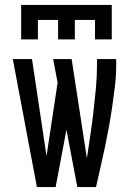

<svg xmlns="http://www.w3.org/2000/svg" viewBox="-20 -760 540 780"><path d="M130 0 32 -520H110L169 -126L214 -424L196 -520H271L333 -117Q340 -164 347 -211Q354 -258 359.5 -305Q365 -352 369.5 -399.5Q374 -447 374 -494V-520H452V-494Q452 -452 447 -410.5Q442 -369 436 -327.5Q430 -286 422.5 -245Q415 -204 406.5 -163Q398 -122 388.5 -81.5Q379 -41 370 0H294L250 -233L206 0ZM66 -600V-740H434V-600H366V-679H284V-600H216V-679H134V-600Z"/></svg>

Font: Iosevka Slab
Style: Regular
Weight: 400
Monospace: yes
Designer: Belleve Invis
Foundry: Belleve Invis
Version: Version 11.2.4; ttfautohint (v1.8.3)